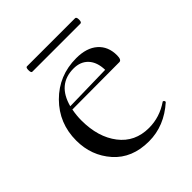

<svg xmlns="http://www.w3.org/2000/svg" viewBox="-150 -599 708 708"><g transform="rotate(-45 203.5 -245.0)"><path d="M101 -474Q95 -474 95 -488Q95 -502 101 -502H352Q359 -502 359 -488Q359 -474 352 -474ZM363 -56Q364 -57 366.5 -55.5Q369 -54 370 -51.5Q371 -49 370 -47Q304 12 224 12Q136 12 86 -44.5Q36 -101 36 -180Q36 -270 98 -332.5Q160 -395 251 -395Q305 -395 335 -368.5Q365 -342 365 -296Q365 -272 353 -272L107 -271Q102 -244 102 -219Q102 -132 144 -77.5Q186 -23 259 -23Q315 -23 363 -56ZM217 -375Q134 -375 110 -285L296 -289Q295 -330 274 -352.5Q253 -375 217 -375Z"/></g></svg>

Font: Cormorant
Style: Regular
Weight: 400
Designer: Christian Thalmann (Catharsis Fonts)
Version: Version 1.000;PS 001.000;hotconv 1.0.70;makeotf.lib2.5.58329